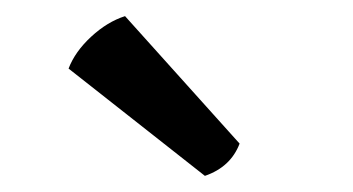

<svg xmlns="http://www.w3.org/2000/svg" viewBox="-20 -755 438 238"><path d="M135 -735 277 -577Q266 -548 234 -537L65 -670Q73 -691 93 -709.5Q113 -728 135 -735Z"/></svg>

Font: Signika Negative
Style: Regular
Weight: 400
Designer: Anna Giedrys
Foundry: Anna Giedrys
Version: Version 1.001